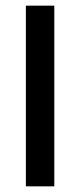

<svg xmlns="http://www.w3.org/2000/svg" viewBox="-20 -659 284 679"><path d="M172 0H71.5V-639H172Z"/></svg>

Font: Anek Gurmukhi Medium
Style: Regular
Weight: 500
Designer: Sarang Kulkarni (Gurmukhi), Yesha Goshar (Latin)
Foundry: Ek Type
Version: Version 1.003